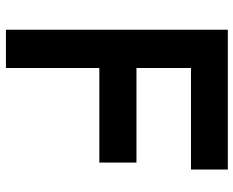

<svg xmlns="http://www.w3.org/2000/svg" viewBox="-92 -714 805 662"><g transform="rotate(90 311.0 -382.5)"><path d="M82 -765H564V-638H214V-450H540V-322H214V0H82Z"/></g></svg>

Font: Application Semibold
Style: Regular
Weight: 600
Designer: Wei Huang
Foundry: Wei Huang
Version: Version 0.012